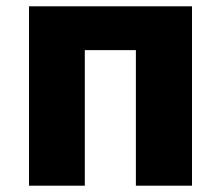

<svg xmlns="http://www.w3.org/2000/svg" viewBox="-20 -589 700 609"><path d="M72 -569H589V0H411V-430H249V0H72Z"/></svg>

Font: Source Han Sans CN Heavy
Style: Bold
Weight: 900
Designer: Ryoko NISHIZUKA (kana & ideographs); Paul D. Hunt (Latin, Greek & Cyrillic); Wenlong ZHANG (bopomofo); Sandoll Communica
Foundry: Adobe Systems Incorporated
Version: Version 1.000;PS 1;hotconv 1.0.78;makeotf.lib2.5.61930